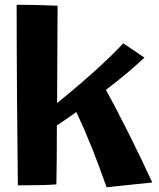

<svg xmlns="http://www.w3.org/2000/svg" viewBox="-20 -777 670 807"><path d="M301 -306Q247 -268 219 -250Q219 -98 217 -2Q170 2 55 2Q53 -151 51.5 -368.5Q50 -586 50 -757Q132 -757 222 -753L220 -344Q300 -408 377 -477.5Q454 -547 498 -595L587 -535Q521 -472 425 -399Q464 -330 521.5 -215Q579 -100 620 -10L428 10Q364 -173 301 -306Z"/></svg>

Font: Otomanopee
Style: Regular
Weight: 400
Designer: Das Ende der Wildnis
Foundry: Gutenberg Labo
Version: Version 3.000